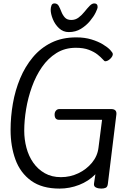

<svg xmlns="http://www.w3.org/2000/svg" viewBox="-20 -1091 769 1125"><path d="M329 14Q226 14 162.5 -32Q99 -78 70.5 -156Q42 -234 42 -330Q42 -407 55.5 -484.5Q69 -562 98 -631.5Q127 -701 172.5 -755.5Q218 -810 281 -841Q344 -872 427 -872Q476 -872 515.5 -860Q555 -848 583 -831Q611 -814 626 -798Q641 -782 641 -774Q641 -761 626 -746.5Q611 -732 596 -732Q592 -732 581.5 -744Q571 -756 551.5 -771.5Q532 -787 501 -799Q470 -811 424 -811Q360 -811 310.5 -780Q261 -749 225.5 -697.5Q190 -646 167 -582Q144 -518 133 -451.5Q122 -385 122 -325Q122 -274 135 -225Q148 -176 175 -137.5Q202 -99 242.5 -76Q283 -53 337 -53Q391 -53 438.5 -75.5Q486 -98 518.5 -137Q551 -176 557 -225L578 -389H326Q300 -389 300 -420Q300 -434 308 -443Q316 -452 328 -452H631Q665 -452 662 -421L612 -14Q610 4 600 9Q590 14 573 14Q556 14 542 7.5Q528 1 531 -17L539 -70Q499 -29 443.5 -7.5Q388 14 329 14ZM383 -903Q350 -903 326 -925.5Q302 -948 289.5 -979Q277 -1010 277 -1034Q277 -1047 281.5 -1059Q286 -1071 299 -1071Q316 -1071 324 -1056.5Q332 -1042 339.5 -1022.5Q347 -1003 360 -988.5Q373 -974 398 -974Q422 -974 441 -988.5Q460 -1003 475.5 -1022.5Q491 -1042 505 -1056.5Q519 -1071 532 -1071Q552 -1071 552 -1050Q552 -1041 540.5 -1017.5Q529 -994 507 -967.5Q485 -941 454 -922Q423 -903 383 -903Z"/></svg>

Font: Kite One
Style: Regular
Weight: 400
Designer: Eduardo Rodriguez Tunni
Foundry: Eduardo Rodriguez Tunni
Version: Version 1.002; ttfautohint (v1.8.4.7-5d5b);gftools[0.9.23]